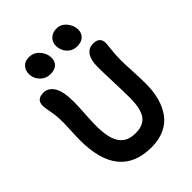

<svg xmlns="http://www.w3.org/2000/svg" viewBox="-267 -1051 1213 1213"><g transform="rotate(-45 339.5 -445.0)"><path d="M476.1 -750Q437.5 -750 410.6 -778.6Q383.8 -807.1 383.8 -849.1Q383.8 -880.9 406.5 -901.9Q429.2 -922.9 461.9 -922.9Q503.4 -922.9 530.3 -890.4Q557.1 -857.9 557.1 -820.8Q557.1 -791 537.1 -770.5Q517.1 -750 476.1 -750ZM233.9 -745.1Q193.8 -745.1 165.5 -773.9Q137.2 -802.7 137.2 -840.8Q137.2 -875.5 157 -896.7Q176.8 -918 210.9 -918Q256.3 -918 284.2 -885Q312 -852.1 312 -814Q312 -783.7 292.7 -764.4Q273.4 -745.1 233.9 -745.1ZM358.9 33.2Q69.8 33.2 69.8 -319.8Q69.8 -349.1 72.5 -400.1Q75.2 -451.2 75.2 -467.8Q75.2 -530.3 66.2 -576.2Q57.1 -622.1 57.1 -638.2Q57.1 -694.8 118.2 -694.8Q161.6 -694.8 188.2 -653.1Q214.8 -611.3 214.8 -514.2Q214.8 -486.3 210.4 -416Q206.1 -345.7 206.1 -314.9Q206.1 -253.4 215.8 -210.9Q225.6 -168.5 245.4 -144.8Q265.1 -121.1 290.8 -111.1Q316.4 -101.1 352.1 -101.1Q420.4 -101.1 451.7 -144Q482.9 -187 482.9 -285.2Q482.9 -343.8 479.5 -430.7Q476.1 -517.6 476.1 -570.8Q476.1 -627.4 497.6 -659.7Q519 -691.9 561 -691.9Q620.1 -691.9 620.1 -637.2Q620.1 -625 615 -583Q609.9 -541 609.9 -497.1Q609.9 -462.9 613.5 -390.9Q617.2 -318.8 617.2 -277.8Q617.2 -207.5 601.6 -151.4Q585.9 -95.2 554.9 -53.5Q523.9 -11.7 474.1 10.7Q424.3 33.2 358.9 33.2Z"/></g></svg>

Font: Shantell Sans Bouncy
Style: Regular
Weight: 600
Designer: Stephen Nixon, Anya Danilova, Shantell Martin
Foundry: Arrow Type
Version: Version 1.006;[9816181b4]